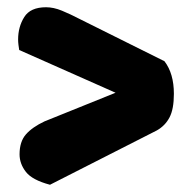

<svg xmlns="http://www.w3.org/2000/svg" viewBox="-20 -544 531 530"><path d="M299 -288 33 -406Q32 -412 31 -420Q30 -428 30 -435Q30 -470 47 -497Q64 -524 107 -524Q128 -524 151 -514.5Q174 -505 199 -492L434 -375Q460 -341 460 -285Q460 -243 448 -220Q436 -197 413 -184L118 -34Q69 -47 51.5 -69.5Q34 -92 34 -118Q34 -153 51.5 -173Q69 -193 103 -209Z"/></svg>

Font: Baloo Bhaijaan 2 ExtraBold
Style: Regular
Weight: 800
Designer: Sanskriti Dholi, Noopur Datye and Ek Type
Foundry: Ek Type
Version: Version 1.701